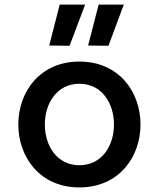

<svg xmlns="http://www.w3.org/2000/svg" viewBox="-20 -809 694 839"><path d="M352 -789H241L195 -610L284 -609ZM521 -789H411L365 -610L454 -609ZM327 10C500 10 594 -123 594 -265C594 -407 500 -540 327 -540C154 -540 60 -407 60 -265C60 -123 154 10 327 10ZM327 -87C229 -87 176 -172 176 -265C176 -358 229 -443 327 -443C425 -443 478 -358 478 -265C478 -172 425 -87 327 -87Z"/></svg>

Font: Be Vietnam Pro Medium
Style: Regular
Weight: 500
Designer: Lam Bao, Tony Le, Vietanh Nguyen
Foundry: Yellow Type Foundry
Version: Version 1.002